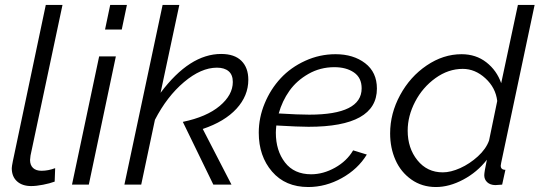

<svg xmlns="http://www.w3.org/2000/svg" viewBox="-20 -750 2192 780"><path d="M27.8 -66.9Q27.8 -73.2 32.2 -95.2L166 -730H233.9L104 -118.2Q102.1 -104.5 102.1 -100.1Q102.1 -79.1 114.3 -67.6Q126.5 -56.2 148.9 -56.2Q175.8 -56.2 204.1 -66.9L202.1 -12.2Q182.6 -4.9 154.8 0.5Q127 5.9 106.9 5.9Q70.3 5.9 49.1 -13.4Q27.8 -32.7 27.8 -66.9Z M427.7 -730H495.6L474.6 -629.9H406.7ZM382.8 -521H450.7L340.8 0H272.5Z M988.8 -425.8Q988.8 -360.8 940.7 -308.3Q892.6 -255.9 803.7 -226.1L920.4 0H846.7L722.7 -254.9Q819.3 -274.9 872.6 -319.6Q925.8 -364.3 925.8 -417Q925.8 -446.3 908.7 -460.7Q891.6 -475.1 861.3 -475.1Q796.9 -475.1 727.5 -416.5Q658.2 -357.9 609.4 -263.2L553.7 0H485.4L640.6 -730H708.5L632.3 -373Q750.5 -530.8 878.4 -530.8Q932.6 -530.8 960.7 -502.9Q988.8 -475.1 988.8 -425.8Z M1233.4 -234.9Q1193.8 -234.9 1102.5 -240.2Q1100.6 -220.7 1100.6 -210.9Q1100.6 -138.2 1137.7 -90.1Q1174.8 -42 1244.1 -42Q1293 -42 1341.1 -68.8Q1389.2 -95.7 1414.6 -139.2L1470.2 -122.1Q1434.1 -63 1368.7 -26.6Q1303.2 9.8 1232.4 9.8Q1139.2 9.8 1085.2 -53Q1031.2 -115.7 1031.2 -210.9Q1031.2 -272 1055.2 -329.8Q1079.1 -387.7 1120.1 -431.9Q1161.1 -476.1 1219.7 -502.9Q1278.3 -529.8 1343.3 -529.8Q1415.5 -529.8 1463.4 -493.2Q1511.2 -456.5 1511.2 -390.1Q1511.2 -234.9 1233.4 -234.9ZM1338.4 -477.1Q1280.8 -477.1 1232.9 -449.7Q1185.1 -422.4 1155.8 -381.1Q1126.5 -339.8 1112.3 -289.1Q1191.9 -284.2 1236.3 -284.2Q1449.2 -284.2 1449.2 -391.1Q1449.2 -434.1 1418 -455.6Q1386.7 -477.1 1338.4 -477.1Z M1564.9 -208Q1564.9 -289.1 1605.5 -363.8Q1646 -438.5 1713.4 -484.1Q1780.8 -529.8 1855 -529.8Q1913.6 -529.8 1955.8 -496.8Q1998 -463.9 2016.1 -412.1L2084 -730H2151.9L2016.1 -88.9Q2014.2 -79.1 2014.2 -77.1Q2014.2 -60.1 2033.2 -60.1L2020 0Q1993.7 2 1992.2 2Q1971.2 1.5 1959.2 -9.8Q1947.3 -21 1947.3 -38.1Q1947.3 -50.8 1958 -101.1Q1918.5 -50.3 1861.8 -20.3Q1805.2 9.8 1751 9.8Q1694.3 9.8 1651.4 -20.5Q1608.4 -50.8 1586.7 -99.9Q1564.9 -148.9 1564.9 -208ZM1966.8 -179.2 2000 -339.8Q1993.7 -393.6 1951.9 -431.9Q1910.2 -470.2 1859.9 -470.2Q1801.3 -470.2 1749 -432.6Q1696.8 -395 1666.5 -336.9Q1636.2 -278.8 1636.2 -219.2Q1636.2 -147.9 1675.8 -98.9Q1715.3 -49.8 1778.8 -49.8Q1811 -49.8 1849.6 -67.1Q1888.2 -84.5 1921.4 -114.7Q1954.6 -145 1966.8 -179.2Z"/></svg>

Font: Rawline
Style: Italic
Weight: 400
Italic angle: -12°
Designer: Matt McInerney, Pablo Impallari, Rodrigo Fuenzalida
Foundry: Matt McInerney, Pablo Impallari, Rodrigo Fuenzalida
Version: Version 4.020;PS 004.020;hotconv 1.0.88;makeotf.lib2.5.64775